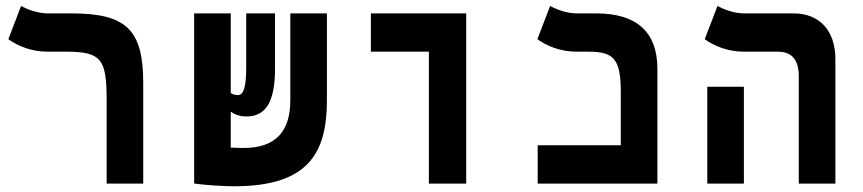

<svg xmlns="http://www.w3.org/2000/svg" viewBox="-20 -632 2970 661"><path d="M473.1 -345.2C473.1 -526.9 418 -585.9 226.6 -585.9H143.1C107.4 -585.9 67.4 -602.5 52.7 -611.8L8.8 -497.1C41 -473.6 88.4 -454.1 143.6 -454.1H208.5C330.6 -454.1 347.2 -426.8 347.2 -285.2V0H473.1Z M786.1 9.3C1043.5 9.3 1105.5 -106.9 1105.5 -287.6V-585.9H979.5V-287.6C979.5 -178.7 928.7 -122.6 818.4 -122.6C809.6 -122.6 793 -123 774.4 -124V-247.6C788.1 -237.8 806.2 -231 828.1 -231C892.6 -231 926.8 -277.3 926.8 -395V-585.9H827.6V-399.4C827.6 -332 818.4 -304.7 799.3 -304.7C789.6 -304.7 781.2 -307.1 774.4 -312V-585.9H648.4V-0.5H649.4V0C687.5 5.4 749.5 9.3 786.1 9.3Z M1456.5 0H1585V-585.9H1256.8V-454.1H1456.5Z M1831.1 0H2243.2V-395C2243.2 -521 2172.9 -585.9 2032.7 -585.9H1964.4C1928.7 -585.9 1888.7 -602.5 1874 -611.8L1830.1 -497.1C1862.3 -473.6 1909.7 -454.1 1964.8 -454.1H2006.3C2095.7 -454.1 2117.2 -426.8 2117.2 -312V-131.8H1831.1Z M2730 0H2856V-428.2C2856 -527.3 2800.8 -585.9 2711.9 -585.9H2540.5C2504.9 -585.9 2464.8 -602.5 2450.2 -611.8L2406.2 -497.1C2438.5 -473.6 2485.8 -454.1 2541 -454.1H2657.2C2706.1 -454.1 2730 -426.8 2730 -368.2ZM2415 0H2541V-333.5H2415Z"/></svg>

Font: CaskaydiaCove Nerd Font
Style: Bold
Weight: 700
Designer: Aaron Bell
Foundry: Saja Typeworks
Version: Version 2111.1;Nerd Fonts 2.3.0